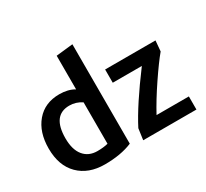

<svg xmlns="http://www.w3.org/2000/svg" viewBox="-157 -1024 1376 1281"><g transform="rotate(-30 531.0 -383.5)"><path d="M526 -785V-19Q438 18 314 18Q189 18 115 -55.5Q41 -129 41 -261Q41 -387 106 -463.5Q171 -540 283 -540Q350 -540 397 -512V-771Q483 -781 526 -785ZM397 -93V-412Q354 -441 303 -441Q172 -441 172 -264Q172 -177 210 -130.5Q248 -84 315 -84Q363 -84 397 -93ZM1019 -530Q1016 -500 1012 -449Q966 -394 895 -289Q824 -184 776 -95H1025V6H615L627 -80Q697 -217 855 -428H631V-530Z"/></g></svg>

Font: Repo
Style: DemiBold
Weight: 600
Designer: Stefan Peev
Foundry: Context Ltd
Version: Version 001.000